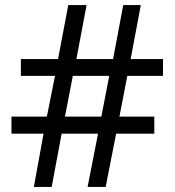

<svg xmlns="http://www.w3.org/2000/svg" viewBox="-20 -734 686 754"><path d="M480 -436 449 -276H586V-209H436L395 0H324L365 -209H222L183 0H113L151 -209H25V-276H164L196 -436H62V-502H208L248 -714H320L280 -502H424L464 -714H533L493 -502H620V-436ZM235 -276H378L409 -436H266Z"/></svg>

Font: Noto Sans Tirhuta
Style: Regular
Weight: 400
Designer: Monotype Design Team
Foundry: Monotype Imaging Inc.
Version: Version 2.003; ttfautohint (v1.8.4.7-5d5b)